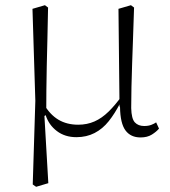

<svg xmlns="http://www.w3.org/2000/svg" viewBox="-20 -517 654 739"><path d="M106 193 116 -129 105 -483 153 -497 165 -488Q164 -424 162.5 -368.5Q161 -313 160 -264Q159 -215 158.5 -169Q158 -123 158 -78L151 -70L166 188L119 202ZM521 12Q483 12 463 -15Q443 -42 442 -104L440 -109L436 -483L484 -497L496 -488Q494 -423 492 -369Q490 -315 488.5 -269.5Q487 -224 486 -182.5Q485 -141 485 -101Q486 -60 499 -46Q512 -32 535 -32Q551 -32 562.5 -36.5Q574 -41 581 -46L592 -22Q582 -10 564.5 1Q547 12 521 12ZM274 11Q230 11 199 -12.5Q168 -36 156 -73H142L149 -116Q172 -76 204.5 -56.5Q237 -37 281 -37Q315 -37 343.5 -49.5Q372 -62 398 -87.5Q424 -113 449 -148L456 -119H442Q422 -80 398.5 -50.5Q375 -21 344 -5Q313 11 274 11Z"/></svg>

Font: Source Serif 4 Light
Style: Regular
Weight: 300
Designer: Frank Grießhammer
Foundry: Adobe Systems Incorporated
Version: Version 4.004;hotconv 1.0.116;makeotfexe 2.5.65601